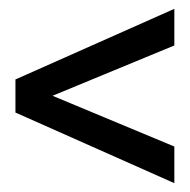

<svg xmlns="http://www.w3.org/2000/svg" viewBox="-20 -514 430 435"><path d="M375 -494V-411L99 -297L375 -182V-99L15 -259V-334Z"/></svg>

Font: Ropa Sans
Style: Regular
Weight: 400
Designer: Botio Nikoltchev
Foundry: Botio Nikoltchev
Version: Version 1.100